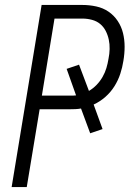

<svg xmlns="http://www.w3.org/2000/svg" viewBox="-20 -755 540 775"><path d="M27 0 148 -735H312Q341 -735 368.5 -729Q396 -723 418 -708Q440 -693 455 -670.5Q470 -648 476.5 -621.5Q483 -595 483 -566.5Q483 -538 478 -509Q474 -483 465.5 -457Q457 -431 442 -407Q427 -383 405.5 -364Q384 -345 358 -333L394 -234L344 -217L307 -317Q296 -315 284.5 -314.5Q273 -314 262 -314H140L88 0ZM262 -369Q268 -369 274.5 -369Q281 -369 287 -370L249 -477L299 -494L339 -388Q356 -398 370 -412.5Q384 -427 394 -444.5Q404 -462 409.5 -480.5Q415 -499 418 -518Q422 -537 422.5 -557Q423 -577 419 -595.5Q415 -614 406.5 -630.5Q398 -647 384 -658.5Q370 -670 351 -675Q332 -680 313 -680H200L149 -369Z"/></svg>

Font: Iosevka Term Curly Lt Obl
Style: Regular
Weight: 300
Italic angle: -9°
Designer: Belleve Invis
Foundry: Belleve Invis
Version: Version 32.3.0